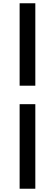

<svg xmlns="http://www.w3.org/2000/svg" viewBox="-20 -871 336 1174"><path d="M100 -347H196V-851H100ZM100 283H196V-234H100Z"/></svg>

Font: Noto Sans JP
Style: Bold
Weight: 700
Designer: Ryoko NISHIZUKA  (kana, bopomofo & ideographs); Paul D. Hunt (Latin, Greek & Cyrillic); Sandoll Communications , Soo-you
Foundry: Adobe
Version: Version 2.002;hotconv 1.0.116;makeotfexe 2.5.65601